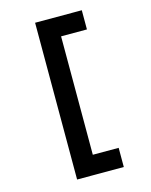

<svg xmlns="http://www.w3.org/2000/svg" viewBox="-136 -916 872 1112"><g transform="rotate(-15 300.0 -360.0)"><path d="M185 110V-830H465V-715H310V-5H465V110Z"/></g></svg>

Font: Tiny
Style: Bold
Weight: 700
Monospace: yes
Designer: Philipp Nurullin, Konstantin Bulenkov
Foundry: JetBrains
Version: Version 2.251; ttfautohint (v1.8.4.7-5d5b)